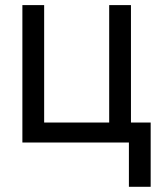

<svg xmlns="http://www.w3.org/2000/svg" viewBox="-20 -550 635 741"><path d="M485.4 0H66.4V-530.3H150.4V-77.1H401.4V-530.3H485.4ZM561.5 170.9H477.5V-77.1H561.5Z"/></svg>

Font: Pretendard JP Variable
Style: Regular
Weight: 400
Designer: Base glyphs from Inter by Rasmus Andersson; Hangul glyphs from Noto Sans CJK(Source Han Sans) by Jang Soo-young and Kang
Foundry: Kil Hyung-jin
Version: Version 1.307;Glyphs 3.2 (3192)